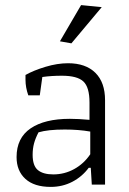

<svg xmlns="http://www.w3.org/2000/svg" viewBox="-20 -724 505 753"><path d="M215 -562 298 -704 379 -696 260 -554ZM45 -108Q45 -183 100 -220.5Q155 -258 254 -258Q287 -258 331 -254V-322Q331 -382 307 -404.5Q283 -427 223 -427Q181 -427 146 -422L136 -350H91Q80 -381 80 -411V-430Q112 -448 158.5 -462Q205 -476 247 -476Q316 -476 354 -438.5Q392 -401 392 -331V0H340L336 -66H328Q302 -31 263.5 -11Q225 9 179 9Q114 9 79.5 -22.5Q45 -54 45 -108ZM334 -119V-208Q289 -216 234 -216Q168 -216 131 -205Q119 -182 113.5 -161.5Q108 -141 108 -117Q108 -74 128.5 -57Q149 -40 189 -40Q233 -40 271 -61Q309 -82 334 -119Z"/></svg>

Font: Athiti
Style: Regular
Weight: 400
Designer: CadsonDemak Team
Foundry: CadsonDemak
Version: Version 1.032